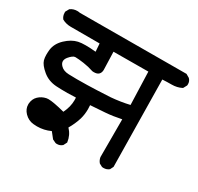

<svg xmlns="http://www.w3.org/2000/svg" viewBox="-136 -717 917 888"><g transform="rotate(30 322.0 -273.5)"><path d="M214.4 -23.4Q180.7 -7.8 143.6 -7.8Q134.3 -7.8 125 -8.8Q97.2 -11.2 76.7 -32.2Q58.1 -51.8 58.1 -75.2Q58.1 -77.6 58.1 -80.1Q60.1 -106 76.7 -121.8Q93.3 -137.7 116.7 -142.6Q121.1 -143.6 127 -143.6Q153.8 -143.6 215.8 -127.4Q233.9 -164.1 233.9 -199.7Q233.9 -206.5 233.4 -213.4Q201.7 -211.9 188.5 -211.9Q148.4 -211.9 127.9 -213.4Q85.9 -216.3 55.7 -241.5Q25.4 -266.6 19 -288.6Q15.6 -301.8 15.6 -316.2Q15.6 -330.6 17.1 -343.8Q21.5 -378.4 51 -406.5Q80.6 -434.6 112.8 -441.9Q128.4 -445.3 152.3 -445.3Q176.3 -445.3 206.1 -442.4L203.1 -484.9H53.7Q51.8 -484.9 49.3 -484.9Q23.4 -484.9 2.4 -496.6Q-8.3 -509.8 -8.3 -527.8Q-8.3 -529.8 -8.3 -532.7L2 -551.3L2.9 -552.2Q18.6 -563.5 39.1 -563.5Q45.9 -563.5 53.2 -562L621.6 -564L640.1 -553.2Q651.4 -542 651.4 -525.9Q651.4 -522.9 650.9 -519L640.6 -500L639.2 -499Q615.7 -486.8 586.4 -486.8Q561.5 -486.8 537.6 -485.4L544.4 -22.9L535.6 -5.4Q523.4 4.9 506.3 4.9Q502.9 4.9 498.5 4.4L481.9 -4.4Q471.7 -16.1 469.2 -31.7V-233.4Q424.8 -224.1 385.7 -221.2L307.6 -215.8Q308.6 -205.1 308.6 -194.8Q308.6 -166.5 301.3 -141.1Q290.5 -106.4 272.5 -76.2Q297.4 -50.3 302.2 -14.2V-12.7L292.5 6.3L291.5 6.8Q280.3 16.6 264.6 16.6Q258.3 16.6 256.3 15.6L238.8 7.3Q227.5 -6.8 214.4 -23.4ZM246.1 -356.4Q238.8 -356.4 236.3 -357.4Q212.4 -365.7 183.3 -369.9Q154.3 -374 139.6 -374Q138.2 -374 136.7 -374Q124.5 -373.5 106 -351.6Q96.7 -339.8 96.7 -329.1Q96.7 -317.4 107.9 -306.2Q122.6 -291 150.4 -290Q168 -289.1 194.3 -289.1Q220.7 -289.1 250.2 -289.8Q279.8 -290.5 300.8 -291.5Q343.3 -293 371.6 -294.9Q423.8 -299.3 469.2 -310.1L463.4 -484.9L277.8 -483.9L280.8 -387.7Q280.3 -373 272 -364.7Q263.7 -356.4 246.1 -356.4Z"/></g></svg>

Font: Bakudai
Style: Medium
Weight: 500
Version: Version 1.48